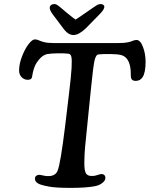

<svg xmlns="http://www.w3.org/2000/svg" viewBox="-20 -913 734 942"><path d="M402.3 -851.6Q410.6 -857.4 422.6 -865.7Q434.6 -874 439.9 -877.7Q445.3 -881.3 452.4 -885.7Q459.5 -890.1 464.1 -891.6Q468.8 -893.1 472.7 -893.1Q481.9 -893.1 487.3 -888.9Q492.7 -884.8 491.7 -877.9Q489.7 -864.7 473.1 -847.7L401.4 -774.4Q366.7 -741.2 340.8 -741.2Q316.4 -741.2 295.9 -766.6L240.7 -839.8Q222.2 -863.8 224.1 -877.9Q225.1 -884.8 231.2 -888.9Q237.3 -893.1 246.6 -893.1Q250.5 -893.1 254.6 -891.6Q258.8 -890.1 264.9 -885.7Q271 -881.3 275.4 -877.7Q279.8 -874 289.6 -865.7Q299.3 -857.4 306.2 -851.6Q343.8 -820.8 350.6 -816.9Q356.4 -819.8 402.3 -851.6ZM299.8 -296.9 318.4 -452.1Q328.6 -535.6 331.1 -578.1Q333.5 -620.6 330.1 -634.3Q326.7 -647.9 316.9 -649.4Q295.9 -651.9 263.2 -651.4Q230.5 -650.9 213.4 -647.9Q184.6 -643.1 159.2 -604.5Q144 -581.1 137.2 -535.6Q135.3 -521.5 116.2 -521.5Q98.6 -521.5 86.2 -534.2Q73.7 -546.9 73.7 -567.4Q73.7 -599.1 87.9 -636Q102.1 -672.9 120.1 -696.3Q138.2 -719.7 150.9 -719.7Q161.6 -719.7 170.2 -715.3Q178.7 -710.9 196.3 -706.3Q213.9 -701.7 246.1 -701.7H557.6Q589.8 -701.7 606.7 -705.3Q623.5 -709 631.6 -712.9Q639.6 -716.8 650.4 -716.8Q668.5 -716.8 681.4 -682.9Q694.3 -648.9 694.3 -610.4Q694.3 -555.7 679.2 -533.7Q667.5 -516.1 645 -516.1Q625 -516.1 622.1 -534.7Q621.6 -539.1 621.6 -549.8Q621.6 -560.5 621.1 -566.9Q616.2 -630.4 575.7 -642.6Q558.1 -647.5 520.3 -647.9Q482.4 -648.4 462.9 -646Q449.2 -644 442.9 -611.8Q436.5 -579.6 427.7 -490.7Q424.8 -463.4 423.3 -448.7L408.7 -303.7Q400.9 -230.5 397.5 -191.9Q394 -153.3 393.8 -116.7Q393.6 -80.1 399.4 -67.4Q406.7 -47.4 437 -49.8Q447.3 -50.3 460 -54.9Q472.7 -59.6 481 -59.1Q497.1 -56.2 497.1 -40.5Q497.1 -27.3 482.4 -15.6Q467.8 -3.9 445.8 0.5Q402.8 8.8 327.1 8.8Q250.5 8.8 218.3 2Q176.8 -5.4 164.1 -14.6Q151.4 -23.4 151.4 -36.6Q151.4 -44.4 156.5 -49.3Q161.6 -54.2 168.9 -55.2Q173.8 -56.2 187 -53Q200.2 -49.8 208.5 -49.3Q251 -45.9 262.7 -75.7Q277.3 -111.8 299.8 -296.9Z"/></svg>

Font: Cooper* Medium
Style: Italic
Weight: 500
Italic angle: -7°
Designer: Owen Earl
Foundry: indestructible type*
Version: Version 0.001